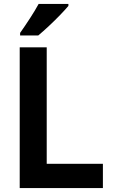

<svg xmlns="http://www.w3.org/2000/svg" viewBox="-20 -954 603 974"><path d="M80 0V-714H217V-123H502V0ZM82 -787Q106 -821 132 -861Q158 -901 176 -934H327V-924Q312 -906 285 -878Q258 -850 228 -822Q198 -794 174 -774H82Z"/></svg>

Font: Noto Sans Mono SemiCondensed
Style: Bold
Weight: 700
Width: 4
Designer: Monotype Design Team
Foundry: Monotype Imaging Inc.
Version: Version 2.014